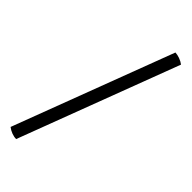

<svg xmlns="http://www.w3.org/2000/svg" viewBox="-274 -752 952 952"><g transform="rotate(45 202.0 -276.0)"><path d="M328 -707Q342.5 -706.5 360 -700.2Q377.5 -694 390 -684L73 155Q58 155 41.2 148.8Q24.5 142.5 11 132Z"/></g></svg>

Font: Signika Negative Light
Style: Regular
Weight: 300
Designer: Anna Giedry
Foundry: Anna Giedry
Version: Version 2.001